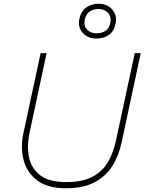

<svg xmlns="http://www.w3.org/2000/svg" viewBox="-20 -997 772 1026"><path d="M332 9Q235.5 9 180 -32.2Q124.5 -73.5 106.5 -140.5Q88.5 -207.5 105 -285Q112 -316.5 122.5 -366.2Q133 -416 145.5 -473.5Q160 -539.5 172.2 -596.8Q184.5 -654 197 -713H229Q216.5 -654 204.2 -596.5Q192 -539 177.5 -472.5L138 -288Q122.5 -214.5 135.5 -154.5Q148.5 -94.5 196.5 -59.2Q244.5 -24 333 -24Q420.5 -24 474.2 -52.5Q528 -81 557 -131.2Q586 -181.5 600 -247L648.5 -473Q663 -539.5 675.2 -596.8Q687.5 -654 700 -713H732Q719.5 -654 707.2 -596.8Q695 -539.5 680.5 -472.5Q665.5 -402 651.5 -336.8Q637.5 -271.5 630 -236Q615.5 -167.5 581.5 -112Q547.5 -56.5 487 -23.8Q426.5 9 332 9ZM495 -791Q450 -791 422.5 -821Q395 -851 404 -896Q412.5 -936.5 440.5 -956.8Q468.5 -977 508 -977Q553 -977 579.8 -946Q606.5 -915 598 -873Q590 -830.5 562.5 -810.8Q535 -791 495 -791ZM495 -819Q523 -819 543.2 -831.8Q563.5 -844.5 570 -876Q576 -907.5 557 -928.2Q538 -949 508 -949Q479.5 -949 459.2 -935.5Q439 -922 433 -892Q426.5 -858.5 445.5 -838.8Q464.5 -819 495 -819Z"/></svg>

Font: Commissioner Thin
Style: Italic
Weight: 100
Italic angle: -12°
Designer: Kostas Bartsokas
Foundry: Kostas Bartsokas
Version: Version 1.000; ttfautohint (v1.8.3)